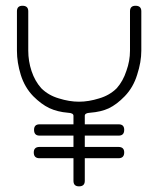

<svg xmlns="http://www.w3.org/2000/svg" viewBox="-20 -660 561 680"><path d="M480.5 -480.5Q480.5 -440.4 465.8 -395.5Q452.1 -350.6 421.9 -319.3Q393.6 -290 365.2 -276.4Q337.9 -263.7 298.8 -260.7Q280.3 -259.8 280.3 -250Q280.3 -240.2 280.3 -200.2Q280.3 -160.2 280.3 -102.5Q280.3 -45.9 280.3 -19.5Q280.3 0 259.8 0Q240.2 0 240.2 -19.5Q240.2 -45.9 240.2 -102.5Q240.2 -160.2 240.2 -200.2Q240.2 -240.2 240.2 -250Q240.2 -259.8 220.7 -260.7Q183.6 -263.7 154.3 -277.3Q126 -291 97.7 -319.3Q67.4 -350.6 53.7 -394.5Q40 -438.5 40 -480.5Q40 -519.5 40 -559.6Q40 -599.6 40 -620.1Q40 -639.6 59.6 -639.6Q80.1 -639.6 80.1 -620.1Q80.1 -599.6 80.1 -559.6Q80.1 -519.5 80.1 -480.5Q80.1 -443.4 91.8 -408.2Q103.5 -373 126 -347.7Q151.4 -322.3 188.5 -311.5Q225.6 -299.8 259.8 -299.8Q293.9 -299.8 331.1 -311.5Q368.2 -322.3 393.6 -347.7Q416 -373 427.7 -409.2Q440.4 -444.3 440.4 -480.5Q440.4 -519.5 440.4 -559.6Q440.4 -599.6 440.4 -620.1Q440.4 -639.6 460 -639.6Q480.5 -639.6 480.5 -620.1Q480.5 -599.6 480.5 -559.6Q480.5 -519.5 480.5 -480.5ZM259.8 -99.6Q219.7 -99.6 179.7 -99.6Q139.6 -99.6 120.1 -99.6Q99.6 -99.6 99.6 -120.1Q99.6 -139.6 120.1 -139.6Q139.6 -139.6 179.7 -139.6Q219.7 -139.6 259.8 -139.6Q299.8 -139.6 339.8 -139.6Q379.9 -139.6 399.4 -139.6Q419.9 -139.6 419.9 -120.1Q419.9 -99.6 399.4 -99.6Q379.9 -99.6 339.8 -99.6Q299.8 -99.6 259.8 -99.6ZM259.8 -179.7Q219.7 -179.7 179.7 -179.7Q139.6 -179.7 120.1 -179.7Q100.6 -179.7 100.6 -200.2Q100.6 -219.7 120.1 -219.7Q139.6 -219.7 179.7 -219.7Q219.7 -219.7 259.8 -219.7Q299.8 -219.7 339.8 -219.7Q379.9 -219.7 400.4 -219.7Q419.9 -219.7 419.9 -200.2Q419.9 -179.7 400.4 -179.7Q379.9 -179.7 339.8 -179.7Q299.8 -179.7 259.8 -179.7Z"/></svg>

Font: Demofont
Style: Regular
Weight: 400
Version: Version 1.0